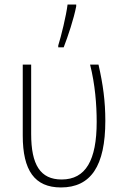

<svg xmlns="http://www.w3.org/2000/svg" viewBox="-20 -814 540 844"><path d="M236 -614V-606H260C279 -655 304 -730 315 -786V-794H277C271 -745 249 -655 236 -614ZM248 10C379 10 443 -84 443 -283C443 -369 433 -442 413 -530H376C398 -443 405 -354 405 -278C405 -110 357 -25 251 -25C157 -25 117 -90 117 -225V-530H80V-218C80 -65 132 10 248 10Z"/></svg>

Font: Noto Sans Mono ExtraCondensed ExtraLight
Style: Regular
Weight: 200
Width: 2
Designer: Monotype Design Team
Foundry: Monotype Imaging Inc.
Version: Version 2.014